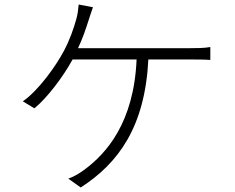

<svg xmlns="http://www.w3.org/2000/svg" viewBox="-20 -799 1040 849"><path d="M391 -767 328 -779C326 -756 323 -734 317 -713C306 -674 289 -623 261 -571C229 -511 153 -401 81 -351L132 -320C189 -366 260 -461 301 -536H584C572 -255 449 -120 355 -50C334 -34 306 -17 282 -9L337 30C503 -77 621 -237 636 -536H822C845 -536 882 -536 910 -534V-591C883 -586 847 -586 822 -586H325C346 -630 359 -670 370 -704C376 -724 384 -746 391 -767Z"/></svg>

Font: Noto Sans HK Light
Style: Regular
Weight: 300
Designer: Ryoko NISHIZUKA 西塚涼子 (kana, bopomofo & ideographs); Paul D. Hunt (Latin, Greek & Cyrillic); Sandoll Communications 산돌커뮤니
Foundry: Adobe
Version: Version 2.004;hotconv 1.0.118;makeotfexe 2.5.65603